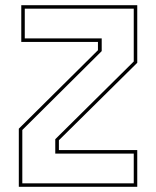

<svg xmlns="http://www.w3.org/2000/svg" viewBox="-20 -720 602 740"><path d="M66 -13.5H495.5V-128H193V-183.5L495.5 -483V-686.5H75.5V-572H372V-523L66 -219ZM52.5 0V-224L357.5 -526.5V-558.5H62V-700H509V-478L207 -179.5V-141.5H509V0Z"/></svg>

Font: Tourney Thin
Style: Regular
Weight: 100
Designer: Tyler Finck
Foundry: Etcetera Type Co
Version: Version 1.015